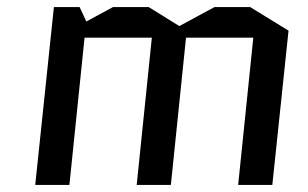

<svg xmlns="http://www.w3.org/2000/svg" viewBox="-20 -525 873 545"><path d="M799 -438 753 0H656L699 -418H508L465 0H368L411 -418H220L177 0H80L133 -505H206L225 -464L301 -505H402L489 -451L589 -505H690Z"/></svg>

Font: Quantico
Style: Italic
Weight: 400
Italic angle: -12°
Designer: Matt Desmond
Foundry: MADtype
Version: Version 2.002